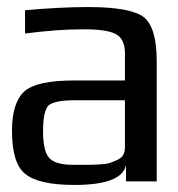

<svg xmlns="http://www.w3.org/2000/svg" viewBox="-20 -514 505 544"><path d="M424 0H337V-46Q325 10 191 10Q90 10 52 -21Q14 -50 14 -144Q14 -224 50 -256Q86 -286 189 -286H334V-363Q334 -403 309 -417Q284 -431 217 -431Q142 -431 51 -419V-485Q150 -494 230 -494Q351 -494 388 -465Q424 -435 424 -342ZM102 -141Q102 -87 119 -67Q136 -47 188 -47H206Q227 -47 234 -47Q241 -47 261 -48Q281 -49 290 -52Q299 -55 311.5 -60.5Q324 -66 329 -75Q334 -84 334 -96V-230H195Q133 -230 117.5 -215Q102 -200 102 -141Z"/></svg>

Font: Gamestation Display
Style: Regular
Weight: 400
Designer: Jonas Hecksher
Foundry: Jonas Hecksher, Playtypeª, e-types AS
Version: Version 1.003